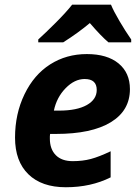

<svg xmlns="http://www.w3.org/2000/svg" viewBox="-20 -786 597 816"><path d="M537.6 -606H440.9Q410.2 -631.8 361.8 -688Q310.5 -645 248.5 -606H142.6V-618.2Q173.3 -646 217.3 -689.9Q261.2 -733.9 286.6 -766.1H451.7Q462.4 -739.7 487.8 -696.5Q513.2 -653.3 537.6 -618.2ZM339.8 -450.2Q296.9 -450.2 258.8 -411.1Q220.7 -372.1 209 -315.9H231Q306.6 -315.9 348.9 -339.6Q391.1 -363.3 391.1 -403.8Q391.1 -450.2 339.8 -450.2ZM259.8 9.8Q157.2 9.8 100.6 -45.4Q43.9 -100.6 43.9 -201.2Q43.9 -302.2 84.2 -385.5Q124.5 -468.8 193.4 -512.5Q262.2 -556.2 349.1 -556.2Q435.5 -556.2 483.9 -516.4Q532.2 -476.6 532.2 -407.2Q532.2 -315.9 450.7 -266.4Q369.1 -216.8 217.8 -216.8H192.9L191.9 -206.5V-196.8Q191.9 -152.3 217 -126.7Q242.2 -101.1 289.1 -101.1Q331.5 -101.1 366.2 -110.4Q400.9 -119.6 450.2 -143.1V-32.2Q366.2 9.8 259.8 9.8Z"/></svg>

Font: TypoPRO Open Sans
Style: Bold Italic
Weight: 700
Italic angle: -12°
Foundry: Ascender Corporation
Version: Version 1.10